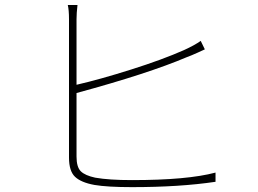

<svg xmlns="http://www.w3.org/2000/svg" viewBox="-20 -771 1040 773"><path d="M288.1 -396.5V-140.6Q288.1 -98.6 305.2 -81.5Q322.3 -64.5 363.3 -55.7Q418.9 -45.9 511.7 -45.9Q734.4 -45.9 847.7 -76.2V-39.1Q703.1 -17.6 511.7 -17.6Q412.1 -17.6 360.4 -26.4Q306.6 -36.1 282.2 -59.1Q257.8 -82 257.8 -136.7V-693.4Q257.8 -730.5 252.9 -751H292Q288.1 -717.8 288.1 -693.4V-429.7Q381.8 -451.2 508.3 -491.2Q634.8 -531.2 720.7 -569.3Q763.7 -588.9 788.1 -606.4L804.7 -572.3Q802.7 -571.3 775.9 -559.1Q749 -546.9 732.4 -541Q576.2 -474.6 288.1 -396.5Z"/></svg>

Font: Gen Shin Gothic ExtraLight
Style: Regular
Weight: 100
Designer: [Source Han Sans]
Ryoko NISHIZUKA  (kana & ideographs); Paul D. Hunt (Latin, Greek & Cyrillic); Wenlong ZHANG  (bopomofo
Version: Version 1.002.20150607